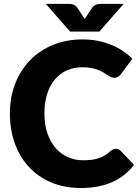

<svg xmlns="http://www.w3.org/2000/svg" viewBox="-20 -934 695 962"><path d="M561 -188.5Q567 -188.5 573 -186.2Q579 -184 584.5 -178.5L651.5 -108Q607.5 -50.5 541.2 -21.2Q475 8 384.5 8Q301.5 8 235.8 -20.2Q170 -48.5 124.2 -98.2Q78.5 -148 54 -216.2Q29.5 -284.5 29.5 -364.5Q29.5 -446 56 -514.2Q82.5 -582.5 130.5 -632Q178.5 -681.5 245.5 -709Q312.5 -736.5 393 -736.5Q434 -736.5 470.2 -729.2Q506.5 -722 538 -709.2Q569.5 -696.5 596 -678.5Q622.5 -660.5 643 -639.5L586 -563Q580.5 -556 573 -550.2Q565.5 -544.5 552 -544.5Q543 -544.5 535 -548.5Q527 -552.5 518 -558.2Q509 -564 498.2 -570.8Q487.5 -577.5 472.8 -583.2Q458 -589 438.2 -593Q418.5 -597 392 -597Q350 -597 315.2 -581.5Q280.5 -566 255.2 -536.2Q230 -506.5 216.2 -463.2Q202.5 -420 202.5 -364.5Q202.5 -308.5 217.8 -265Q233 -221.5 259.2 -191.8Q285.5 -162 320.5 -146.5Q355.5 -131 395.5 -131Q418.5 -131 437.5 -133.2Q456.5 -135.5 473 -140.8Q489.5 -146 504 -154.8Q518.5 -163.5 533.5 -177Q539.5 -182 546.5 -185.2Q553.5 -188.5 561 -188.5ZM599.5 -914.5 477.5 -775.5H331.5L209.5 -914.5H321.5Q326 -914.5 331.8 -914.2Q337.5 -914 343.5 -912.2Q349.5 -910.5 355.2 -907Q361 -903.5 366 -897L395.5 -852.5Q398 -849 400.2 -845.8Q402.5 -842.5 404.5 -839.5Q406.5 -842.5 408.8 -845.8Q411 -849 413.5 -852.5L442.5 -896.5Q447.5 -903 453.5 -906.8Q459.5 -910.5 465.5 -912.2Q471.5 -914 477.2 -914.2Q483 -914.5 487.5 -914.5Z"/></svg>

Font: Lato 2
Style: Regular
Weight: 900
Designer: Lukasz Dziedzic with Adam Twardoch and Botio Nikoltchev
Foundry: tyPoland Lukasz Dziedzic
Version: Version 2.015; 2015-08-06; http://www.latofonts.com/